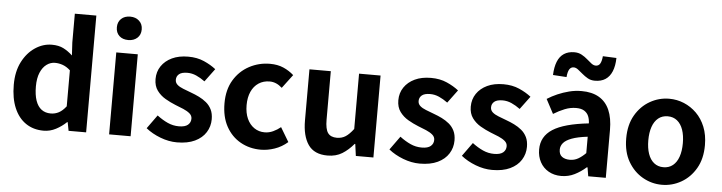

<svg xmlns="http://www.w3.org/2000/svg" viewBox="-49 -1063 4913 1307"><g transform="rotate(5 2407.0 -409.5)"><path d="M276 14Q206 14 154.5 -21Q103 -56 75 -122Q47 -188 47 -280Q47 -371 80.5 -436.5Q114 -502 168 -538Q222 -574 282 -574Q329 -574 361.5 -557.5Q394 -541 424 -513L419 -601V-798H566V0H446L435 -58H431Q400 -28 360 -7Q320 14 276 14ZM314 -107Q344 -107 369.5 -120.5Q395 -134 419 -165V-411Q394 -434 367.5 -443.5Q341 -453 314 -453Q283 -453 256.5 -433.5Q230 -414 214 -376Q198 -338 198 -282Q198 -224 211.5 -185Q225 -146 251 -126.5Q277 -107 314 -107Z M723 0V-560H870V0ZM797 -651Q758 -651 735 -672.5Q712 -694 712 -731Q712 -767 735 -789Q758 -811 797 -811Q834 -811 858 -789Q882 -767 882 -731Q882 -694 858 -672.5Q834 -651 797 -651Z M1187 14Q1131 14 1073.5 -8Q1016 -30 974 -64L1041 -157Q1078 -129 1114.5 -112.5Q1151 -96 1191 -96Q1233 -96 1252.5 -112.5Q1272 -129 1272 -155Q1272 -176 1255 -190.5Q1238 -205 1211 -216.5Q1184 -228 1155 -239Q1120 -253 1085.5 -273Q1051 -293 1028 -324.5Q1005 -356 1005 -403Q1005 -453 1031 -491.5Q1057 -530 1103.5 -552Q1150 -574 1214 -574Q1275 -574 1322.5 -553Q1370 -532 1404 -505L1338 -416Q1308 -438 1278.5 -451Q1249 -464 1218 -464Q1179 -464 1161 -449Q1143 -434 1143 -410Q1143 -390 1158 -376.5Q1173 -363 1199 -353Q1225 -343 1254 -332Q1282 -322 1309.5 -308.5Q1337 -295 1360 -276Q1383 -257 1396.5 -229.5Q1410 -202 1410 -163Q1410 -114 1384.5 -73.5Q1359 -33 1309.5 -9.5Q1260 14 1187 14Z M1760 14Q1683 14 1621 -21Q1559 -56 1523 -121.5Q1487 -187 1487 -280Q1487 -373 1526.5 -438.5Q1566 -504 1631.5 -539Q1697 -574 1773 -574Q1825 -574 1865 -556.5Q1905 -539 1936 -511L1866 -418Q1846 -436 1825 -445Q1804 -454 1781 -454Q1738 -454 1705.5 -432.5Q1673 -411 1655.5 -372Q1638 -333 1638 -280Q1638 -227 1655.5 -188Q1673 -149 1704.5 -127.5Q1736 -106 1776 -106Q1806 -106 1834 -119Q1862 -132 1885 -151L1943 -54Q1903 -19 1854.5 -2.5Q1806 14 1760 14Z M2216 14Q2125 14 2084 -45.5Q2043 -105 2043 -211V-560H2189V-229Q2189 -164 2208 -138Q2227 -112 2269 -112Q2303 -112 2328.5 -128.5Q2354 -145 2382 -182V-560H2529V0H2409L2398 -81H2394Q2358 -38 2316 -12Q2274 14 2216 14Z M2846 14Q2790 14 2732.5 -8Q2675 -30 2633 -64L2700 -157Q2737 -129 2773.5 -112.5Q2810 -96 2850 -96Q2892 -96 2911.5 -112.5Q2931 -129 2931 -155Q2931 -176 2914 -190.5Q2897 -205 2870 -216.5Q2843 -228 2814 -239Q2779 -253 2744.5 -273Q2710 -293 2687 -324.5Q2664 -356 2664 -403Q2664 -453 2690 -491.5Q2716 -530 2762.5 -552Q2809 -574 2873 -574Q2934 -574 2981.5 -553Q3029 -532 3063 -505L2997 -416Q2967 -438 2937.5 -451Q2908 -464 2877 -464Q2838 -464 2820 -449Q2802 -434 2802 -410Q2802 -390 2817 -376.5Q2832 -363 2858 -353Q2884 -343 2913 -332Q2941 -322 2968.5 -308.5Q2996 -295 3019 -276Q3042 -257 3055.5 -229.5Q3069 -202 3069 -163Q3069 -114 3043.5 -73.5Q3018 -33 2968.5 -9.5Q2919 14 2846 14Z M3341 14Q3285 14 3227.5 -8Q3170 -30 3128 -64L3195 -157Q3232 -129 3268.5 -112.5Q3305 -96 3345 -96Q3387 -96 3406.5 -112.5Q3426 -129 3426 -155Q3426 -176 3409 -190.5Q3392 -205 3365 -216.5Q3338 -228 3309 -239Q3274 -253 3239.5 -273Q3205 -293 3182 -324.5Q3159 -356 3159 -403Q3159 -453 3185 -491.5Q3211 -530 3257.5 -552Q3304 -574 3368 -574Q3429 -574 3476.5 -553Q3524 -532 3558 -505L3492 -416Q3462 -438 3432.5 -451Q3403 -464 3372 -464Q3333 -464 3315 -449Q3297 -434 3297 -410Q3297 -390 3312 -376.5Q3327 -363 3353 -353Q3379 -343 3408 -332Q3436 -322 3463.5 -308.5Q3491 -295 3514 -276Q3537 -257 3550.5 -229.5Q3564 -202 3564 -163Q3564 -114 3538.5 -73.5Q3513 -33 3463.5 -9.5Q3414 14 3341 14Z M3813 14Q3764 14 3726.5 -7.5Q3689 -29 3668.5 -67Q3648 -105 3648 -153Q3648 -242 3725 -291.5Q3802 -341 3970 -359Q3969 -387 3960 -408.5Q3951 -430 3930.5 -443Q3910 -456 3875 -456Q3836 -456 3798 -441Q3760 -426 3721 -402L3669 -500Q3702 -521 3739 -537Q3776 -553 3817 -563.5Q3858 -574 3902 -574Q3973 -574 4021 -546Q4069 -518 4093 -463Q4117 -408 4117 -327V0H3997L3987 -60H3982Q3946 -28 3904 -7Q3862 14 3813 14ZM3862 -101Q3893 -101 3918.5 -115.5Q3944 -130 3970 -156V-268Q3902 -260 3862 -245Q3822 -230 3805 -209.5Q3788 -189 3788 -164Q3788 -131 3808.5 -116Q3829 -101 3862 -101ZM3985 -652Q3957 -652 3936 -664Q3915 -676 3897.5 -691Q3880 -706 3864.5 -718Q3849 -730 3834 -730Q3815 -730 3804.5 -713Q3794 -696 3791 -660L3698 -666Q3700 -720 3715 -757.5Q3730 -795 3759 -814Q3788 -833 3830 -833Q3858 -833 3880 -821Q3902 -809 3919.5 -793.5Q3937 -778 3952 -766.5Q3967 -755 3982 -755Q4002 -755 4012 -772Q4022 -789 4025 -823L4118 -819Q4117 -765 4101.5 -727.5Q4086 -690 4057 -671Q4028 -652 3985 -652Z M4501 14Q4431 14 4369.5 -21Q4308 -56 4270 -121.5Q4232 -187 4232 -280Q4232 -373 4270 -438.5Q4308 -504 4369.5 -539Q4431 -574 4501 -574Q4554 -574 4602 -554Q4650 -534 4688 -496.5Q4726 -459 4748 -404.5Q4770 -350 4770 -280Q4770 -187 4732 -121.5Q4694 -56 4632.5 -21Q4571 14 4501 14ZM4501 -106Q4539 -106 4565.5 -127.5Q4592 -149 4605.5 -188Q4619 -227 4619 -280Q4619 -333 4605.5 -372Q4592 -411 4565.5 -432.5Q4539 -454 4501 -454Q4463 -454 4436.5 -432.5Q4410 -411 4396.5 -372Q4383 -333 4383 -280Q4383 -227 4396.5 -188Q4410 -149 4436.5 -127.5Q4463 -106 4501 -106Z"/></g></svg>

Font: Noto Sans KR
Style: Bold
Weight: 700
Designer: Ryoko NISHIZUKA  (kana, bopomofo & ideographs); Paul D. Hunt (Latin, Greek & Cyrillic); Sandoll Communications , Soo-you
Foundry: Adobe
Version: Version 2.004-H2;hotconv 1.0.118;makeotfexe 2.5.65603